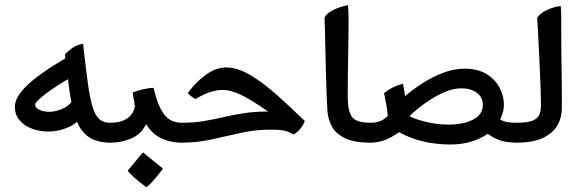

<svg xmlns="http://www.w3.org/2000/svg" viewBox="-20 -562 2287 763"><path d="M172.4 -39.1Q138.2 -39.1 107.7 -50.3Q77.1 -61.5 58.1 -83.7Q39.1 -106 39.1 -138.7Q39.1 -175.8 87.6 -222.7Q136.2 -269.5 244.6 -333L260.7 -253.4Q223.1 -232.4 190.9 -210.4Q158.7 -188.5 139.2 -171.1Q119.6 -153.8 119.6 -146Q119.6 -134.3 136 -126Q152.3 -117.7 176.3 -117.7Q203.6 -117.7 233.6 -132.3Q263.7 -147 280.3 -182.6L303.7 -97.2Q281.7 -67.9 245.8 -53.7Q210 -39.6 172.4 -39.1ZM417.5 4.9Q383.3 4.9 354.2 -6.1Q325.2 -17.1 303.5 -46.6Q281.7 -76.2 269 -130.9Q257.3 -183.6 251.7 -235.6Q246.1 -287.6 237.8 -344.7Q245.1 -354.5 264.4 -369.1Q283.7 -383.8 310.1 -388.2Q320.3 -295.9 328.6 -234.9Q336.9 -173.8 347.4 -138.7Q357.9 -103.5 374.3 -88.9Q390.6 -74.2 417.5 -74.2H427.2V4.9Z M407.7 4.9V-74.2H417.5Q451.2 -74.2 470.7 -83.3Q490.2 -92.3 500 -104.5Q509.8 -116.7 512.9 -127Q516.1 -137.2 516.1 -139.2Q516.1 -143.1 513.9 -155.3Q511.7 -167.5 509.5 -179.4Q507.3 -191.4 507.3 -194.3Q521 -200.7 545.2 -206.5Q569.3 -212.4 590.3 -212.9Q603 -157.7 619.4 -127.4Q635.7 -97.2 656 -85.7Q676.3 -74.2 700.7 -74.2H710.4V4.9H700.7Q659.2 4.9 622.6 -11.5Q585.9 -27.8 560.5 -68.8Q542.5 -29.8 503.2 -12.5Q463.9 4.9 417.5 4.9ZM561 181.6Q533.7 161.6 512.2 142.3Q490.7 123 487.8 115.7L547.9 43.5L627.9 108.4Q599.6 145 583.3 162.4Q566.9 179.7 561 181.6Z M690.9 4.9V-74.2H704.1Q751.5 -74.2 790 -80.8Q828.6 -87.4 866.5 -96.2Q904.3 -105 947 -111.8Q989.7 -118.7 1045.4 -118.7Q978 -166 937.3 -185.3Q896.5 -204.6 864.7 -204.6Q841.8 -204.6 816.2 -196.5Q790.5 -188.5 757.3 -168.5Q740.2 -176.8 726.1 -192.4Q761.7 -239.7 800.8 -266.8Q839.8 -293.9 878.4 -293.9Q924.8 -293.9 976.8 -262.5Q1028.8 -231 1083.3 -182.1Q1137.7 -133.3 1191.4 -81.1Q1176.8 -44.9 1146.5 -27.3Q1127 -39.1 1108.6 -43Q1090.3 -46.9 1056.6 -46.9Q995.6 -46.9 938 -34.2Q880.4 -21.5 823.5 -8.5Q766.6 4.4 707 4.9Q704.1 4.9 700 4.9Q695.8 4.9 690.9 4.9Z M1453.1 4.9Q1386.7 4.9 1350.1 -13.2Q1313.5 -31.2 1298.6 -59.8Q1283.7 -88.4 1281.2 -119.6Q1279.3 -147 1277.8 -189.2Q1276.4 -231.4 1275.1 -279.1Q1273.9 -326.7 1272.9 -371.1Q1272 -415.5 1271.2 -447.8Q1270.5 -480 1269.5 -490.7Q1275.4 -505.4 1293.5 -516.1Q1311.5 -526.9 1331.5 -533.4Q1351.6 -540 1362.8 -541.5Q1363.8 -535.6 1364.3 -522.5Q1364.7 -509.3 1365 -496.1Q1365.2 -482.9 1365.2 -476.6Q1365.2 -436.5 1364.3 -383.8Q1363.3 -331.1 1362.5 -276.9Q1361.8 -222.7 1361.8 -177.2Q1361.8 -121.6 1378.4 -97.9Q1395 -74.2 1453.1 -74.2H1462.9V4.9Z M1769 12.2Q1714.8 12.2 1664.1 0.7Q1613.3 -10.7 1565.9 -36.6Q1528.8 -10.7 1501.7 -2.9Q1474.6 4.9 1454.6 4.9H1443.4V-74.2H1453.6Q1477.1 -74.2 1494.4 -82.3Q1511.7 -90.3 1521 -102.1Q1518.1 -131.8 1514.6 -149.4Q1511.2 -167 1506.3 -191.4Q1519.5 -203.6 1540.3 -213.9Q1561 -224.1 1581.5 -229Q1584 -218.3 1585.7 -206.1Q1587.4 -193.8 1589.4 -179.7Q1618.7 -205.1 1657.5 -230.2Q1696.3 -255.4 1739.7 -272.2Q1783.2 -289.1 1826.7 -289.1Q1878.9 -289.1 1913.3 -267.8Q1947.8 -246.6 1965.1 -213.9Q1982.4 -181.2 1982.4 -146.5Q1982.4 -127.9 1977.5 -112.8Q1972.7 -97.7 1967.8 -87.4Q1978 -80.1 1994.9 -77.1Q2011.7 -74.2 2034.2 -74.2H2043.9V4.9H2034.2Q1988.8 4.9 1961.4 -6.3Q1934.1 -17.6 1918.5 -30.3Q1889.6 -10.7 1852.8 0.7Q1815.9 12.2 1769 12.2ZM1763.2 -66.9Q1823.2 -66.9 1861.1 -87.2Q1898.9 -107.4 1898.9 -145.5Q1898.9 -174.3 1875.7 -192.6Q1852.5 -210.9 1813 -210.9Q1784.2 -210.9 1752.9 -198.5Q1721.7 -186 1692.9 -167.7Q1664.1 -149.4 1641.6 -130.9Q1619.1 -112.3 1606.9 -100.1Q1635.7 -86.4 1676.8 -76.7Q1717.8 -66.9 1763.2 -66.9Z M2024.4 4.9V-74.2H2034.2Q2077.1 -74.2 2097.4 -83Q2117.7 -91.8 2123.8 -107.7Q2129.9 -123.5 2129.9 -144Q2129.9 -161.6 2128.7 -198.5Q2127.4 -235.4 2125.5 -280.8Q2123.5 -326.2 2121.3 -370.4Q2119.1 -414.6 2117.4 -447.3Q2115.7 -480 2114.7 -490.7Q2123.5 -507.8 2152.8 -521.7Q2182.1 -535.6 2208 -538.1Q2209.5 -532.2 2210 -511.5Q2210.4 -490.7 2210.4 -465.1Q2210.4 -439.5 2210.4 -419.4Q2210.4 -358.9 2211.7 -289.6Q2212.9 -220.2 2212.9 -131.3Q2212.9 -95.2 2195.3 -64.2Q2177.7 -33.2 2138.4 -14.2Q2099.1 4.9 2034.2 4.9Z"/></svg>

Font: Harmattan SemiBold
Style: Regular
Weight: 600
Designer: George W. Nuss III and SIL International
Foundry: SIL International
Version: Version 4.000